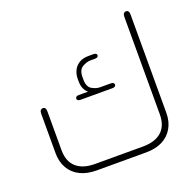

<svg xmlns="http://www.w3.org/2000/svg" viewBox="-114 -749 881 868"><g transform="rotate(-20 326.5 -315.5)"><path d="M446 0H208Q162 0 129 -16.5Q96 -33 78 -64Q60 -95 60 -137V-327Q60 -338 64.5 -343Q69 -348 75 -348Q82 -348 86 -343Q90 -338 90 -327V-141Q90 -86 121.5 -58Q153 -30 211 -30H442Q500 -30 531.5 -58Q563 -86 563 -141V-610Q563 -621 567.5 -626Q572 -631 578 -631Q585 -631 589 -626Q593 -621 593 -610V-137Q593 -95 575 -64Q557 -33 524.5 -16.5Q492 0 446 0ZM350 -499H374Q382 -499 386 -496Q390 -493 390 -488Q390 -484 386 -480.5Q382 -477 374 -477H351Q333 -477 312.5 -465Q292 -453 292 -418V-407Q292 -371 312.5 -359.5Q333 -348 351 -348H403Q411 -348 415 -344.5Q419 -341 419 -336Q419 -332 415 -328.5Q411 -325 403 -325H248Q240 -325 236 -328.5Q232 -332 232 -336Q232 -341 236 -344.5Q240 -348 248 -348H293Q280 -359 274.5 -374Q269 -389 269 -406V-418Q269 -440 278 -458.5Q287 -477 305 -488Q323 -499 350 -499Z"/></g></svg>

Font: Beiruti ExtraLight
Style: Regular
Weight: 250
Designer: Arlette Boutros
Foundry: Boutros
Version: Version 1.41